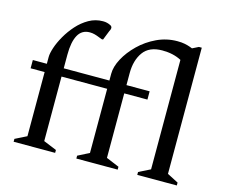

<svg xmlns="http://www.w3.org/2000/svg" viewBox="-105 -891 1208 1032"><g transform="rotate(15 499.5 -375.0)"><path d="M50 0V-16L114 -48V-405H36V-451H114V-489Q114 -509 124.5 -541Q135 -573 155.5 -609Q176 -645 204.5 -677Q233 -709 269 -729.5Q305 -750 347 -750Q360 -750 369.5 -747.5Q379 -745 385 -742Q399 -737 399 -726Q399 -718 393 -708L372 -655H364L346 -662Q334 -667 321 -670.5Q308 -674 294 -674Q250 -674 229 -636Q208 -598 208 -527V-451H462V-489Q462 -528 486 -573Q510 -618 551.5 -658.5Q593 -699 647 -724.5Q701 -750 761 -750Q785 -750 802 -746.5Q819 -743 830 -739Q839 -736 846 -733L880 -750H896V-48L958 -16V0H738V-16L802 -48V-657Q757 -681 696 -681Q623 -681 590 -635Q557 -589 557 -518V-451H686V-405H557V-46L629 -16V0H399V-16L462 -48V-405H208V-46L281 -16V0Z"/></g></svg>

Font: Spectral SC Medium
Style: Regular
Weight: 500
Designer: Jean-Baptiste Levee
Foundry: Production Type
Version: Version 2.001